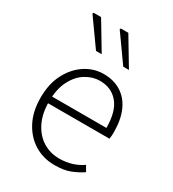

<svg xmlns="http://www.w3.org/2000/svg" viewBox="-179 -824 841 934"><g transform="rotate(30 241.5 -356.5)"><path d="M274 12Q212 12 162 -18Q112 -48 82 -104.5Q52 -161 52 -239Q52 -318 82 -374.5Q112 -431 159.5 -461.5Q207 -492 261 -492Q318 -492 359.5 -466Q401 -440 423 -390.5Q445 -341 445 -270Q445 -262 444.5 -252.5Q444 -243 442 -233H79V-271H403Q403 -363 365 -408.5Q327 -454 262 -454Q222 -454 184 -431Q146 -408 121.5 -360.5Q97 -313 97 -241Q97 -175 121 -126.5Q145 -78 186 -52.5Q227 -27 278 -27Q317 -27 349.5 -37.5Q382 -48 407 -66L425 -35Q397 -16 362 -2Q327 12 274 12ZM172 -570 66 -719 69 -725H111L204 -570ZM325 -570 219 -719 222 -725H264L357 -570Z"/></g></svg>

Font: Source Sans 3 Light
Style: Regular
Weight: 300
Designer: Paul D. Hunt
Foundry: Adobe
Version: Version 3.052;hotconv 1.1.0;makeotfexe 2.6.0